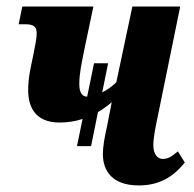

<svg xmlns="http://www.w3.org/2000/svg" viewBox="-20 -556 591 586"><path d="M544 -60 523 -94C504 -79 495 -71 476 -71C461 -71 448 -86 448 -112C448 -138 455 -170 464 -213L530 -536H384L335 -305C322 -292 306 -281 292 -274L310 -363H267L246 -261C230 -261 222 -275 222 -299C222 -331 229 -362 237 -403L265 -536H48L37 -482H56C81 -482 92 -476 92 -455C92 -436 87 -418 81 -385C74 -351 66 -320 66 -281C66 -229 88 -182 162 -182C187 -182 211 -186 232 -193L215 -110H258L279 -214C295 -223 309 -234 321 -244L307 -172C299 -137 294 -108 294 -86C294 -35 322 10 404 10C475 10 516 -25 544 -60Z"/></svg>

Font: Noto Serif Condensed Extra
Style: Italic
Weight: 800
Width: 3
Italic angle: -12°
Designer: Monotype Design Team
Foundry: Monotype Imaging Inc.
Version: Version 1.901